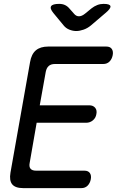

<svg xmlns="http://www.w3.org/2000/svg" viewBox="-20 -970 640 990"><path d="M185 -427H440Q460 -427 470.5 -414.5Q481 -402 477 -382Q474 -362 459 -349.5Q444 -337 424 -337H169L133 -130Q129 -110 137.5 -100Q146 -90 166 -90H415Q435 -90 443.5 -77.5Q452 -65 448 -45Q444 -25 431.5 -12.5Q419 0 399 0H100Q59 0 43 -19.5Q27 -39 34 -80L135 -650Q142 -691 165 -710.5Q188 -730 229 -730H528Q548 -730 556.5 -717.5Q565 -705 561 -685Q557 -665 544.5 -652.5Q532 -640 512 -640H263Q243 -640 231.5 -630Q220 -620 216 -600ZM285 -950Q302 -950 315 -944Q328 -938 338 -926L361 -900Q372 -886 387 -886Q402 -886 419 -900L452 -927Q466 -938 481.5 -944Q497 -950 514 -950Q547 -950 549.5 -938Q552 -926 524 -903L449 -839Q431 -824 410.5 -817Q390 -810 373 -810Q356 -810 338 -817Q320 -824 308 -839L256 -902Q236 -926 243.5 -938Q251 -950 285 -950Z"/></svg>

Font: Maple Mono
Style: Italic
Weight: 400
Italic angle: -10°
Monospace: yes
Designer: subframe7536
Version: Version 7.300